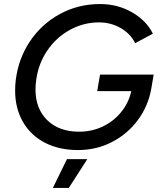

<svg xmlns="http://www.w3.org/2000/svg" viewBox="-20 -732 795 952"><path d="M55 -283Q55 -309 58 -334Q71 -441 128.5 -527Q186 -613 277 -662.5Q368 -712 476 -712Q563 -712 634.5 -671Q706 -630 738 -565L650 -518Q628 -564 579 -592.5Q530 -621 471 -621Q394 -621 326 -583.5Q258 -546 213.5 -480Q169 -414 159 -331Q156 -309 156 -288Q156 -193 214.5 -136Q273 -79 372 -79Q435 -79 489 -104.5Q543 -130 580.5 -176Q618 -222 631 -280H462L476 -362H742L730 -292Q715 -207 664.5 -138Q614 -69 536.5 -28.5Q459 12 367 12Q272 12 201.5 -25Q131 -62 93 -129Q55 -196 55 -283ZM312 57H413L321 200H242Z"/></svg>

Font: Oak Sans Medium
Style: Italic
Weight: 500
Italic angle: -9.49998°
Foundry: Erik Kennedy, Walven
Version: Version 1.000